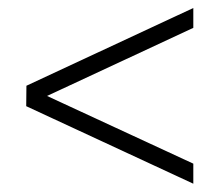

<svg xmlns="http://www.w3.org/2000/svg" viewBox="-20 -542 535 468"><path d="M451.2 -94.2 43.9 -283.2 44.4 -333 451.2 -522.5V-474.1L94.7 -308.1L451.2 -143.1Z"/></svg>

Font: Elstob 10pt
Style: Regular
Weight: 400
Designer: Peter S. Baker
Version: Version 1.015